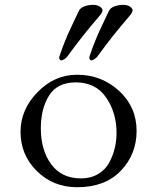

<svg xmlns="http://www.w3.org/2000/svg" viewBox="-20 -769 645 804"><path d="M266 -538Q256 -522 240 -517Q234 -514 230 -520.5Q226 -527 230 -536Q241 -569 250 -591Q259 -613 264 -625Q269 -637 283 -666Q297 -695 309 -721Q318 -743 357 -748Q393 -752 407 -733Q415 -722 393 -698Q327 -622 266 -538ZM392 -538Q382 -522 366 -517Q360 -514 356 -520.5Q352 -527 356 -536Q367 -569 376 -591Q385 -613 390 -625Q395 -637 409 -666Q423 -695 435 -721Q444 -743 483 -748Q519 -752 533 -733Q541 -722 519 -698Q453 -622 392 -538ZM66 -217Q66 -310 137 -383Q208 -456 303 -456Q405 -456 478.5 -388.5Q552 -321 552 -221Q552 -123 486 -54Q420 15 303 15Q203 15 134.5 -52.5Q66 -120 66 -217ZM297 -424Q220 -424 185.5 -369Q151 -314 151 -232Q151 -140 194.5 -81Q238 -22 319 -22Q360 -22 390.5 -40Q421 -58 437 -87.5Q453 -117 460.5 -148.5Q468 -180 468 -212Q468 -297 424.5 -360.5Q381 -424 297 -424Z"/></svg>

Font: EB Garamond 12 All SC
Style: AllSC
Weight: 400
Version: Version 0.016 ; ttfautohint (v0.97) -l 8 -r 50 -G 200 -x 0 -